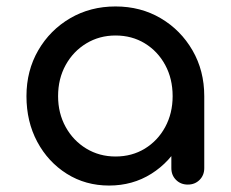

<svg xmlns="http://www.w3.org/2000/svg" viewBox="-20 -571 715 595"><path d="M318 4Q245 4 187 -32.5Q129 -69 95.5 -131.5Q62 -194 62 -273Q62 -352 98.5 -415Q135 -478 197.5 -514.5Q260 -551 338 -551Q416 -551 478 -514.5Q540 -478 576.5 -415Q613 -352 613 -273H574Q574 -194 540.5 -131.5Q507 -69 449 -32.5Q391 4 318 4ZM338 -86Q389 -86 429 -110.5Q469 -135 492 -177.5Q515 -220 515 -273Q515 -327 492 -369.5Q469 -412 429 -436.5Q389 -461 338 -461Q288 -461 247.5 -436.5Q207 -412 183.5 -369.5Q160 -327 160 -273Q160 -220 183.5 -177.5Q207 -135 247.5 -110.5Q288 -86 338 -86ZM562 1Q540 1 525.5 -13.5Q511 -28 511 -50V-203L530 -309L613 -273V-50Q613 -28 598.5 -13.5Q584 1 562 1Z"/></svg>

Font: Comfortaa
Style: Bold
Weight: 700
Designer: Johan Aakerlund
Foundry: Johan Aakerlund
Version: Version 3.104; ttfautohint (v1.8.1.43-b0c9)